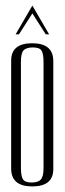

<svg xmlns="http://www.w3.org/2000/svg" viewBox="-20 -663 232 688"><path d="M171 -57Q171 5 95.5 5Q20 5 20 -59V-446Q20 -508 95.5 -508Q171 -508 171 -444ZM136 -440Q136 -470 129 -481.5Q122 -493 98 -493Q74 -493 64.5 -482.5Q55 -472 55 -443V-62Q55 -33 62 -21Q69 -9 93 -9Q117 -9 126.5 -20Q136 -31 136 -60ZM36 -540 96 -643 156 -540H144L96 -615L48 -540Z"/></svg>

Font: Dorsa
Style: Regular
Weight: 400
Version: Version 1.002